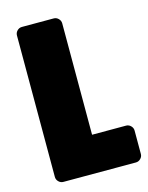

<svg xmlns="http://www.w3.org/2000/svg" viewBox="-107 -735 645 834"><g transform="rotate(-15 215.0 -318.5)"><path d="M43 -636.2Q43 -648.4 52 -657.5Q61 -666.5 73.2 -666.5H216.3Q228.5 -666.5 237.5 -657.5Q246.6 -648.4 246.6 -636.2V-135.3H399.4Q411.6 -135.3 420.7 -126.2Q429.7 -117.2 429.7 -105V0Q429.7 12.2 420.7 21.2Q411.6 30.3 399.4 30.3H73.2Q61 30.3 52 21.2Q43 12.2 43 0Z"/></g></svg>

Font: Akaash Gobhi Moti
Style: Regular
Weight: 400
Designer: Kulbir Singh Thind, MD
Foundry: Punjab Online
Version: Version 1.200